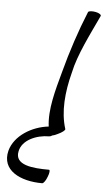

<svg xmlns="http://www.w3.org/2000/svg" viewBox="-135 -581 468 848"><g transform="rotate(5 99.0 -157.0)"><path d="M221 -540C186 -455 154 -358 130 -267C107 -183 82 -96 92 -21C18 -13 -58 33 -76 101C-98 189 -13 231 85 231C91 231 101 217 107 200C114 183 115 169 110 169C37 169 -45 162 -31 99C-21 49 41 22 98 22C102 22 107 20 111 17C117 16 126 13 135 8C153 0 167 -11 166 -16C142 -91 150 -179 173 -267C190 -348 238 -441 278 -527C281 -532 271 -540 255 -543C240 -546 224 -545 221 -540Z"/></g></svg>

Font: Nupuram ExtraLight Oblique
Style: Regular
Weight: 200
Designer: Santhosh Thottingal (santhosh.thottingal@gmail.com)
Foundry: SMC
Version: Version 1.000